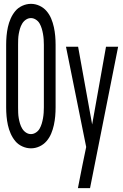

<svg xmlns="http://www.w3.org/2000/svg" viewBox="-20 -763 640 998"><path d="M141 8Q118 8 96 -2Q74 -12 59.5 -29.5Q45 -47 35.5 -68.5Q26 -90 21 -113Q16 -136 14 -159Q12 -182 12 -205V-530Q12 -553 14 -576Q16 -599 21 -622Q26 -645 35.5 -666.5Q45 -688 59.5 -705.5Q74 -723 96 -733Q118 -743 141 -743Q164 -743 185.5 -733Q207 -723 222 -705.5Q237 -688 246 -666.5Q255 -645 260 -622Q265 -599 267 -576Q269 -553 269 -530V-205Q269 -182 267 -159Q265 -136 260 -113Q255 -90 246 -68.5Q237 -47 222 -29.5Q207 -12 185.5 -2Q164 8 141 8ZM141 -66Q154 -66 166.5 -74Q179 -82 186 -94.5Q193 -107 197 -120.5Q201 -134 203.5 -148Q206 -162 207 -176.5Q208 -191 208 -205V-530Q208 -544 207 -558.5Q206 -573 203.5 -587Q201 -601 197 -614.5Q193 -628 186 -640.5Q179 -653 166.5 -661Q154 -669 141 -669Q127 -669 115 -661Q103 -653 95.5 -640.5Q88 -628 84 -614.5Q80 -601 77.5 -587Q75 -573 74.5 -558.5Q74 -544 74 -530V-205Q74 -191 74.5 -176.5Q75 -162 77.5 -148Q80 -134 84 -120.5Q88 -107 95.5 -94.5Q103 -82 115 -74Q127 -66 141 -66ZM385 215Q391 184 397 153.5Q403 123 409 93L428 1L323 -520H386L459 -116L531 -520H594L448 215Z"/></svg>

Font: Iosevka Extended
Style: Regular
Weight: 400
Width: 7
Monospace: yes
Designer: Belleve Invis
Foundry: Belleve Invis
Version: Version 32.5.0; ttfautohint (v1.8.4)